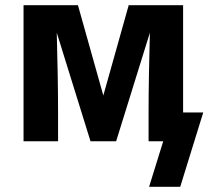

<svg xmlns="http://www.w3.org/2000/svg" viewBox="-20 -540 797 734"><path d="M550 174 604 0H548V-104Q548 -182 549.5 -259.5Q551 -337 553 -415L424 0H326L197 -415Q199 -337 200.5 -259.5Q202 -182 202 -104V0H70V-520H278L375 -175L472 -520H680V-110H757L669 174Z"/></svg>

Font: Iosevka Aile Extrabold
Style: Regular
Weight: 800
Designer: Belleve Invis
Foundry: Belleve Invis
Version: Version 27.3.5; ttfautohint (v1.8.4)